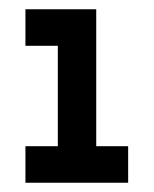

<svg xmlns="http://www.w3.org/2000/svg" viewBox="-20 -395 332 415"><path d="M257 0H35V-79H105V-296H35V-375H188V-79H257Z"/></svg>

Font: Josefin Slab
Style: Bold
Weight: 700
Designer: Santiago Orozco
Foundry: Typemade
Version: Version 2.000